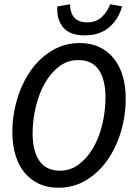

<svg xmlns="http://www.w3.org/2000/svg" viewBox="-20 -869 640 901"><path d="M253 12Q203 12 163 -6.5Q123 -25 95 -59Q67 -93 52.5 -141.5Q38 -190 38 -249Q38 -328 60.5 -403.5Q83 -479 124 -537.5Q165 -596 224 -631.5Q283 -667 356 -667Q406 -667 445.5 -648.5Q485 -630 513 -596Q541 -562 555.5 -513.5Q570 -465 570 -406Q570 -326 547.5 -251Q525 -176 484 -117.5Q443 -59 384.5 -23.5Q326 12 253 12ZM262 -68Q311 -68 350.5 -98Q390 -128 418 -176.5Q446 -225 460.5 -287Q475 -349 475 -412Q475 -494 444 -540.5Q413 -587 347 -587Q297 -587 257.5 -557Q218 -527 190.5 -478.5Q163 -430 148 -368Q133 -306 133 -243Q133 -161 164.5 -114.5Q196 -68 262 -68ZM377 -703Q306 -703 275.5 -741.5Q245 -780 249 -839L309 -849Q308 -812 327.5 -788Q347 -764 389 -764Q430 -764 456.5 -788Q483 -812 497 -849L553 -839Q537 -780 493 -741.5Q449 -703 377 -703Z"/></svg>

Font: Source Code Pro Medium
Style: Italic
Weight: 500
Italic angle: -11°
Monospace: yes
Designer: Paul D. Hunt, Teo Tuominen
Foundry: Adobe Systems Incorporated
Version: Version 1.050;PS 1.000;hotconv 16.6.51;makeotf.lib2.5.65220